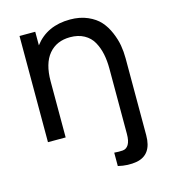

<svg xmlns="http://www.w3.org/2000/svg" viewBox="-113 -644 831 943"><g transform="rotate(-15 302.5 -172.5)"><path d="M330 -554Q380 -554 419 -537Q458 -520 481 -494Q504 -468 519 -432.5Q534 -397 539.5 -365Q545 -333 545 -299V92Q545 191 466 206Q421 214 371 202V134Q395 136 414 134.5Q433 133 444 115Q455 97 455 61V-271Q455 -311 448 -345Q441 -379 425 -408Q409 -437 379 -453.5Q349 -470 308 -470Q239 -470 199.5 -423Q160 -376 160 -285V0H70V-540H150V-471Q213 -554 330 -554Z"/></g></svg>

Font: Manrope Medium
Style: Medium
Weight: 500
Designer: Mikhail Sharanda
Foundry: Mikhail Sharanda
Version: Version 4.000;hotconv 1.0.109;makeotfexe 2.5.65596